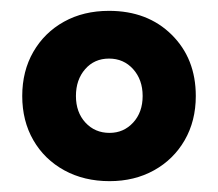

<svg xmlns="http://www.w3.org/2000/svg" viewBox="-20 -727 402 354"><path d="M182 -393Q135 -393 98.5 -413Q62 -433 41.5 -468.5Q21 -504 21 -550Q21 -596 41.5 -631.5Q62 -667 98 -687Q134 -707 181 -707Q252 -707 296.5 -663Q341 -619 341 -550Q341 -504 320.5 -468.5Q300 -433 264 -413Q228 -393 182 -393ZM182 -482Q208 -482 225.5 -501Q243 -520 243 -550Q243 -580 225.5 -599.5Q208 -619 181 -619Q154 -619 137 -599.5Q120 -580 120 -550Q120 -520 137.5 -501Q155 -482 182 -482Z"/></svg>

Font: Figtree Light
Style: Bold
Weight: 700
Version: Version 2.002